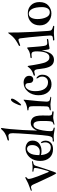

<svg xmlns="http://www.w3.org/2000/svg" viewBox="1315 -2425 1136 3806"><g transform="rotate(-90 1883.0 -522.0)"><path d="M278 -577Q278 -572 262 -559Q239 -542 239 -521Q239 -477 290 -342Q341 -207 371 -139Q377 -123 385 -123Q391 -123 395 -134Q404 -156 430.5 -257.5Q457 -359 457 -392Q457 -416 435 -421Q431 -422 415 -423.5Q399 -425 389.5 -428Q380 -431 380 -438Q380 -448 401 -448Q402 -448 428.5 -446Q455 -444 481 -444Q495 -444 530.5 -449.5Q566 -455 575 -455Q594 -455 594 -447Q594 -445 592.5 -443Q591 -441 588 -439.5Q585 -438 582 -436.5Q579 -435 574 -434Q569 -433 565.5 -432Q562 -431 556 -430Q550 -429 546 -428Q532 -425 523 -418Q514 -411 510 -405Q506 -399 501 -387Q491 -362 436 -185Q368 26 354 26Q343 26 298.5 -63.5Q254 -153 191 -292Q128 -431 126 -436Q107 -476 74 -476Q63 -476 42.5 -468Q22 -460 16 -460Q5 -460 5 -470Q5 -477 12 -480Q20 -484 72.5 -502Q125 -520 153 -533Q177 -544 204 -559Q231 -574 244.5 -580.5Q258 -587 267 -587Q278 -587 278 -577Z M980 -259Q998 -229 998 -190Q998 -119 953 -79Q908 -39 830 -39Q720 -39 658 -109Q596 -179 596 -293Q596 -351 611.5 -400Q627 -449 652 -482.5Q677 -516 709.5 -539.5Q742 -563 775.5 -573.5Q809 -584 841 -584Q903 -584 951 -550Q999 -516 999 -442Q999 -401 984 -369Q969 -337 946.5 -318.5Q924 -300 895.5 -287.5Q867 -275 842.5 -271Q818 -267 795 -267Q744 -267 713 -278Q717 -195 755.5 -139Q794 -83 864 -83Q913 -83 938.5 -114Q964 -145 964 -191Q964 -222 956 -243Q949 -260 949 -267Q949 -277 958 -277Q970 -277 980 -259ZM711 -310Q742 -301 780 -301Q837 -301 873.5 -342Q910 -383 910 -449Q910 -505 888 -529.5Q866 -554 833 -554Q786 -554 748.5 -496.5Q711 -439 711 -310Z M1238 -1070Q1249 -1070 1249 -1058Q1249 -1051 1246 -1033Q1243 -1015 1237.5 -977.5Q1232 -940 1228 -894Q1205 -662 1197 -351Q1215 -404 1254.5 -442Q1294 -480 1350 -480Q1394 -480 1431.5 -455.5Q1469 -431 1485 -372Q1497 -322 1497 -244Q1497 -228 1496 -186Q1495 -144 1495 -120Q1495 -92 1503 -78Q1511 -64 1521.5 -60.5Q1532 -57 1552 -56Q1581 -54 1581 -41Q1581 -27 1556 -27Q1545 -27 1513.5 -31.5Q1482 -36 1461 -36Q1433 -36 1383 -23.5Q1333 -11 1324 -11Q1313 -11 1313 -19Q1313 -25 1327 -30Q1347 -36 1358 -43Q1377 -55 1382 -90Q1388 -140 1388 -230Q1388 -307 1383 -338Q1370 -427 1311 -427Q1262 -427 1233 -361Q1214 -320 1200 -237.5Q1186 -155 1186 -86Q1186 -70 1189.5 -60Q1193 -50 1201.5 -44Q1210 -38 1218.5 -35Q1227 -32 1243 -28Q1258 -25 1258 -16Q1258 -5 1241 -5Q1225 -5 1168.5 -15.5Q1112 -26 1083 -26Q1063 -26 1035 -23.5Q1007 -21 999 -21Q978 -21 978 -34Q978 -46 993 -46Q996 -46 1003.5 -45.5Q1011 -45 1015 -45Q1050 -45 1067 -64Q1084 -83 1093 -135Q1105 -201 1125.5 -479.5Q1146 -758 1146 -839Q1146 -866 1141 -884.5Q1136 -903 1127.5 -911Q1119 -919 1111 -921.5Q1103 -924 1092 -924Q1080 -924 1052 -918.5Q1024 -913 1013 -913Q999 -913 999 -925Q999 -935 1015 -941Q1018 -942 1039 -948.5Q1060 -955 1071 -958.5Q1082 -962 1102.5 -971.5Q1123 -981 1143 -992Q1170 -1008 1190.5 -1028Q1211 -1048 1220.5 -1059Q1230 -1070 1238 -1070Z M1805 -623Q1810 -623 1810 -612Q1810 -590 1804 -552Q1793 -464 1782 -334Q1771 -204 1771 -168Q1771 -127 1792 -110Q1811 -98 1845 -94Q1868 -91 1868 -85Q1868 -75 1847 -75Q1829 -75 1787.5 -82.5Q1746 -90 1720 -90Q1694 -90 1662.5 -86.5Q1631 -83 1620 -83Q1598 -83 1598 -94Q1598 -103 1621 -108Q1638 -111 1647 -114.5Q1656 -118 1665 -128.5Q1674 -139 1676 -156Q1681 -216 1681 -366Q1681 -442 1680 -453Q1679 -478 1675.5 -492Q1672 -506 1661 -513Q1650 -520 1640.5 -522Q1631 -524 1608 -526Q1596 -528 1596 -537Q1596 -546 1611 -548Q1675 -552 1725 -573Q1750 -583 1768 -596Q1786 -609 1794 -616Q1802 -623 1805 -623ZM1812 -873Q1831 -873 1831 -851Q1831 -818 1769 -735Q1722 -671 1704 -671Q1697 -671 1697 -681Q1697 -711 1737.5 -792Q1778 -873 1812 -873Z M2213 -430Q2181 -430 2160.5 -450.5Q2140 -471 2140 -511Q2140 -588 2089 -588Q2046 -588 2012.5 -535Q1979 -482 1979 -390Q1979 -272 2025.5 -205Q2072 -138 2155 -138Q2207 -138 2237.5 -171.5Q2268 -205 2268 -254Q2268 -283 2258.5 -305.5Q2249 -328 2239 -341Q2229 -354 2229 -359Q2229 -366 2237 -366Q2256 -366 2280.5 -332.5Q2305 -299 2305 -251Q2305 -165 2252 -117Q2199 -69 2114 -69Q2017 -69 1957.5 -139.5Q1898 -210 1898 -331Q1898 -388 1917 -442.5Q1936 -497 1966 -532Q2039 -622 2150 -622Q2207 -622 2245 -592Q2283 -562 2283 -514Q2283 -471 2262 -450.5Q2241 -430 2213 -430Z M2472 -543Q2479 -543 2483 -516Q2486 -496 2490.5 -467Q2495 -438 2498.5 -417.5Q2502 -397 2505 -381Q2514 -331 2520.5 -301Q2527 -271 2536 -236Q2545 -201 2555 -181.5Q2565 -162 2579 -144Q2593 -126 2610.5 -118.5Q2628 -111 2651 -111Q2686 -111 2711 -135Q2736 -159 2747.5 -198.5Q2759 -238 2763.5 -274.5Q2768 -311 2768 -351Q2768 -379 2767 -393.5Q2766 -408 2760.5 -428Q2755 -448 2741.5 -457Q2728 -466 2706 -466Q2696 -466 2677 -463.5Q2658 -461 2649 -461Q2633 -461 2633 -473Q2633 -484 2652 -487Q2715 -490 2760 -508Q2775 -514 2792.5 -525.5Q2810 -537 2821.5 -545Q2833 -553 2838 -553Q2845 -553 2848 -521Q2849 -514 2857 -402.5Q2865 -291 2875 -224Q2881 -182 2894.5 -167.5Q2908 -153 2932 -153Q2949 -153 2972.5 -156.5Q2996 -160 3000 -160Q3015 -160 3015 -149Q3015 -138 3000 -134Q2992 -132 2979 -130.5Q2966 -129 2944 -126Q2922 -123 2906 -121Q2890 -119 2864 -113.5Q2838 -108 2831 -108Q2811 -108 2806 -132Q2801 -154 2793.5 -203Q2786 -252 2784 -263Q2750 -20 2602 -20Q2496 -20 2455 -128Q2442 -162 2433.5 -204.5Q2425 -247 2420 -293.5Q2415 -340 2413 -350Q2403 -411 2367 -411Q2356 -411 2332.5 -404Q2309 -397 2300 -397Q2286 -397 2286 -410Q2286 -412 2286.5 -414Q2287 -416 2288 -417.5Q2289 -419 2291 -420Q2293 -421 2294 -422Q2295 -423 2298 -424Q2301 -425 2302.5 -425.5Q2304 -426 2308 -427Q2312 -428 2314 -429Q2357 -442 2394 -467Q2416 -482 2433.5 -501Q2451 -520 2459 -531.5Q2467 -543 2472 -543Z M3141 -913Q3141 -771 3143 -719Q3149 -460 3173 -136Q3175 -108 3179.5 -91.5Q3184 -75 3197.5 -64.5Q3211 -54 3222.5 -49.5Q3234 -45 3262 -38Q3275 -34 3275 -26Q3275 -15 3259 -15Q3258 -15 3209.5 -18.5Q3161 -22 3129 -22Q3105 -22 3059.5 -17.5Q3014 -13 3003 -13Q2983 -13 2983 -27Q2983 -40 3002 -40Q3037 -40 3057 -47Q3082 -56 3082 -95Q3082 -156 3047 -510Q3034 -642 3026 -688Q3020 -724 2995 -724Q2979 -724 2938.5 -707Q2898 -690 2889 -690Q2875 -690 2875 -702Q2875 -710 2885 -718Q2889 -721 2901 -726.5Q2913 -732 2936 -745Q2959 -758 2988 -778Q3064 -830 3120 -914Q3131 -930 3135 -930Q3141 -930 3141 -913Z M3283 -300Q3283 -409 3348.5 -474Q3414 -539 3522 -539Q3620 -539 3682.5 -476Q3745 -413 3745 -308Q3745 -192 3676.5 -131.5Q3608 -71 3520 -71Q3423 -71 3353 -133.5Q3283 -196 3283 -300ZM3515 -520Q3462 -520 3435 -471Q3408 -422 3408 -347Q3408 -250 3442 -176.5Q3476 -103 3540 -103Q3595 -103 3620 -147.5Q3645 -192 3645 -255Q3645 -385 3609 -452.5Q3573 -520 3515 -520Z"/></g></svg>

Font: Henny Penny
Style: Regular
Weight: 400
Designer: Olga Umpeleva
Foundry: Brownfox
Version: Version 1.001